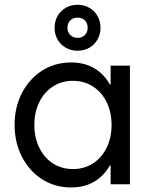

<svg xmlns="http://www.w3.org/2000/svg" viewBox="-20 -783 638 816"><path d="M282.2 13.7Q213.9 13.7 159.2 -21Q104.5 -55.7 73.2 -116.7Q42 -177.7 42 -252Q42 -327.1 73.2 -387.7Q104.5 -448.2 159.2 -482.9Q213.9 -517.6 282.2 -517.6Q345.7 -517.6 391.1 -486.3Q436.5 -455.1 460.4 -395.5Q484.4 -335.9 484.4 -252L434.6 -424.8H496.1V-79.1H434.6L484.4 -252Q484.4 -168 460.4 -108.4Q436.5 -48.8 391.1 -17.6Q345.7 13.7 282.2 13.7ZM454.1 -252Q454.1 -306.6 433.1 -349.1Q412.1 -391.6 375 -415.5Q337.9 -439.5 290 -439.5Q242.2 -439.5 205.1 -415.5Q168 -391.6 147 -349.1Q126 -306.6 126 -252Q126 -198.2 147 -155.3Q168 -112.3 205.1 -88.4Q242.2 -64.5 290 -64.5Q337.9 -64.5 375 -88.4Q412.1 -112.3 433.1 -154.8Q454.1 -197.3 454.1 -252ZM450.2 0V-101.6L471.7 -252L450.2 -385.7V-503.9H532.2V0ZM352.5 -665Q352.5 -684.6 340.8 -696.3Q329.1 -708 309.6 -708Q291 -708 278.8 -696.3Q266.6 -684.6 266.6 -665Q266.6 -646.5 278.8 -634.3Q291 -622.1 309.6 -622.1Q329.1 -622.1 340.8 -634.3Q352.5 -646.5 352.5 -665ZM211.9 -665Q211.9 -692.4 224.6 -714.8Q237.3 -737.3 259.8 -750Q282.2 -762.7 309.6 -762.7Q336.9 -762.7 359.4 -750Q381.8 -737.3 394.5 -714.8Q407.2 -692.4 407.2 -665Q407.2 -637.7 394.5 -615.2Q381.8 -592.8 359.4 -580.1Q336.9 -567.4 309.6 -567.4Q282.2 -567.4 259.8 -580.1Q237.3 -592.8 224.6 -615.2Q211.9 -637.7 211.9 -665Z"/></svg>

Font: Wanted Sans Variable
Style: Regular
Weight: 400
Designer: Original Design by Kil Hyung-jin and Kang Hanbin, Wanted Lab, Inc; Hangeul from Source Han Sans by Jang Soo-young and Ka
Foundry: Wanted Lab, Inc.
Version: Version 1.003;Glyphs 3.2 (3227)